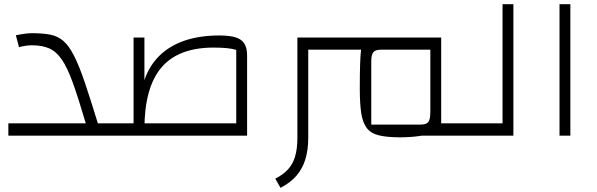

<svg xmlns="http://www.w3.org/2000/svg" viewBox="-20 -650 2863 920"><path d="M440 0V-59H476V0ZM20 0V-59H391Q356 -178 329.5 -252Q303 -326 276 -365Q249 -404 215 -418.5Q181 -433 132 -433Q119 -433 102 -430.5Q85 -428 71 -424L56 -481Q80 -486 100 -488.5Q120 -491 132 -491Q184 -491 220.5 -484Q257 -477 284 -453.5Q311 -430 335.5 -381.5Q360 -333 387.5 -251.5Q415 -170 453 -46V0ZM476 0V-59Q489 -59 492.5 -51Q496 -43 496 -29Q496 -16 492.5 -8Q489 0 476 0Z M1112 0V-411Q1077 -422 1004 -422Q834 -422 753 -326Q672 -230 672 -30H620V-470H672V-266Q695 -335 744 -383Q793 -431 865 -455.5Q937 -480 1031 -480Q1080 -480 1109 -471Q1138 -462 1151 -441Q1164 -420 1164 -385V0ZM476 0V-59H1164V0ZM476 0Q463 0 459.5 -8Q456 -16 456 -29Q456 -43 459.5 -51Q463 -59 476 -59Z M1896 8Q1834 8 1795.5 -1.5Q1757 -11 1737.5 -36.5Q1718 -62 1711 -107.5Q1704 -153 1704 -224Q1704 -299 1705.5 -342.5Q1707 -386 1710 -412H1457V-470H2094V-20Q2033 -4 1988.5 2Q1944 8 1896 8ZM1878 0 2079 -59H2244V0ZM1759 -53H1994Q2022 -53 2032 -65Q2042 -77 2042 -114V-412H1807Q1779 -412 1769 -400Q1759 -388 1759 -357ZM1324 250 1299 206Q1337 187 1360.5 161Q1384 135 1394.5 98Q1405 61 1405 10V-470H1457V10Q1457 69 1443 114Q1429 159 1400 192.5Q1371 226 1324 250ZM2244 0V-59Q2257 -59 2260.5 -51Q2264 -43 2264 -29Q2264 -16 2260.5 -8Q2257 0 2244 0Z M2244 0V-59H2388V-630H2440V0ZM2244 0Q2231 0 2227.5 -8Q2224 -16 2224 -29Q2224 -43 2227.5 -51Q2231 -59 2244 -59Z M2661 0V-630H2713V0Z"/></svg>

Font: Changa ExtraLight
Style: Regular
Weight: 250
Designer: Eduardo Rodriguez Tunni
Foundry: Eduardo Rodriguez Tunni
Version: Version 3.002; ttfautohint (v1.8.2)